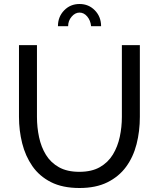

<svg xmlns="http://www.w3.org/2000/svg" viewBox="-20 -936 795 961"><path d="M75 -351V-710H165V-351Q165 -299 175.5 -249.5Q186 -200 210 -161Q234 -122 275 -99Q316 -76 377 -76Q439 -76 480 -99.5Q521 -123 545 -162.5Q569 -202 579.5 -251Q590 -300 590 -351V-710H680V-351Q680 -279 663.5 -214.5Q647 -150 611 -101Q575 -52 517.5 -23.5Q460 5 378 5Q293 5 235 -24.5Q177 -54 142 -104.5Q107 -155 91 -219Q75 -283 75 -351ZM321 -805H270Q270 -852 301 -884Q332 -916 378 -916Q424 -916 455 -884Q486 -852 486 -805H436Q433 -834 416.5 -853.5Q400 -873 378 -873Q356 -873 338.5 -852.5Q321 -832 321 -805Z"/></svg>

Font: YasnoRaleway Medium
Style: Regular
Weight: 500
Designer: Matt McInerney, Pablo Impallari, Rodrigo Fuenzalida
Foundry: Matt McInerney, Pablo Impallari, Rodrigo Fuenzalida
Version: Version 4.026